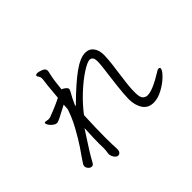

<svg xmlns="http://www.w3.org/2000/svg" viewBox="-165 -1016 1330 1330"><g transform="rotate(-45 500.0 -350.5)"><path d="M664 -378Q678 -478 678 -513Q678 -560 646 -560Q623 -560 569 -525Q515 -490 454 -433Q393 -376 348 -316Q342 -198 342 -96Q342 -53 343 -35Q343 -28 344 -17Q345 -6 345 11Q345 50 316 50Q302 49 290 31Q278 13 278 -5V-8Q279 -15 281 -28.5Q283 -42 283 -53V-59Q282 -71 282 -100Q282 -157 287 -250L275 -232Q185 -95 159 -45Q149 -25 136 -25Q121 -25 110 -37.5Q99 -50 99 -62Q99 -74 104 -81Q104 -81 134 -126Q175 -183 203 -230L218 -256Q243 -298 260.5 -333.5Q278 -369 297 -423L300 -467Q238 -434 212.5 -421.5Q187 -409 179 -409Q165 -409 150.5 -419.5Q136 -430 126.5 -443.5Q117 -457 117 -466Q117 -469 119 -471Q122 -473 128 -473Q133 -473 140 -471Q147 -469 152 -469Q163 -469 173 -472Q193 -479 233.5 -496Q274 -513 305 -529Q315 -651 322 -694V-701Q322 -711 319 -718Q318 -721 312.5 -729Q307 -737 307 -741L308 -743Q311 -751 323 -751Q340 -751 364 -741Q388 -731 388 -713V-710Q388 -702 382 -679Q372 -638 364 -552Q375 -550 389.5 -538Q404 -526 404 -517Q404 -512 397 -498Q372 -455 353 -411Q353 -404 352 -400Q467 -514 538.5 -565Q610 -616 659 -616Q698 -616 719.5 -587.5Q741 -559 741 -513V-510Q740 -473 735 -430Q730 -387 724 -347Q716 -290 712 -252Q708 -214 708 -177Q708 -130 722.5 -115.5Q737 -101 757 -101Q807 -101 914 -167Q915 -168 924 -173.5Q933 -179 941 -179Q946 -179 950 -176Q953 -173 953 -169Q953 -152 920 -119Q887 -86 840 -60.5Q793 -35 751 -35Q698 -35 671.5 -75Q645 -115 645 -175V-179Q646 -226 654 -295.5Q662 -365 664 -378Z"/></g></svg>

Font: Fusion Kai T
Style: Regular
Weight: 400
Designer: Fontworks Inc.
Version: Version 24.134;May 13, 2024